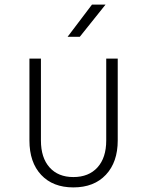

<svg xmlns="http://www.w3.org/2000/svg" viewBox="-20 -805 640 835"><path d="M299 10Q210 10 159 -44.5Q108 -99 108 -194V-550H158V-194Q158 -119 195.5 -77Q233 -35 299 -35Q366 -35 404 -77Q442 -119 442 -194V-550H492V-194Q492 -100 440.5 -45Q389 10 299 10ZM274 -645 380 -785H439L327 -645Z"/></svg>

Font: NKDuy Mono Thin
Style: Regular
Weight: 100
Monospace: yes
Designer: NKDuy
Foundry: NKDuy
Version: Version 2.251; ttfautohint (v1.8.4.7-5d5b)